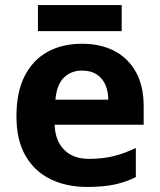

<svg xmlns="http://www.w3.org/2000/svg" viewBox="-20 -729 631 759"><path d="M303 -556Q379 -556 433.5 -527Q488 -498 518 -443Q548 -388 548 -308V-236H196Q198 -173 233.5 -137Q269 -101 332 -101Q385 -101 428 -111.5Q471 -122 517 -144V-29Q477 -9 432.5 0.5Q388 10 325 10Q243 10 180 -20.5Q117 -51 81 -113Q45 -175 45 -269Q45 -365 77.5 -428.5Q110 -492 168 -524Q226 -556 303 -556ZM304 -450Q261 -450 232.5 -422Q204 -394 199 -335H408Q408 -368 396.5 -394Q385 -420 362 -435Q339 -450 304 -450ZM461 -709V-606H130V-709Z"/></svg>

Font: Noto Sans Armenian
Style: Regular
Weight: 400
Designer: Monotype Design Team
Foundry: Monotype Imaging Inc.
Version: Version 2.007